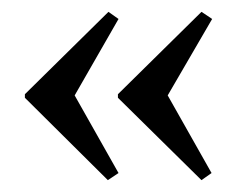

<svg xmlns="http://www.w3.org/2000/svg" viewBox="-20 -365 410 324"><path d="M162 -61 22 -200V-206L163 -345L180 -333L106 -204L180 -73ZM320 -61 179 -200V-206L320 -345L338 -333L263 -204L337 -73Z"/></svg>

Font: Ibarra Real Nova Medium
Style: Regular
Weight: 500
Designer: Jose Maria Ribagorda & Octavio Pardo
Foundry: Jose Maria Ribagorda
Version: Version 2.000